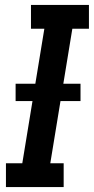

<svg xmlns="http://www.w3.org/2000/svg" viewBox="-20 -755 379 775"><path d="M237 0H4V-96H70L159 -639H105V-735H339V-639H272L183 -96H237ZM305 -347H43V-417H305Z"/></svg>

Font: Iosevka Custom
Style: Bold Italic
Weight: 700
Italic angle: -9°
Designer: Belleve Invis
Foundry: Belleve Invis
Version: Version 30.3.1; ttfautohint (v1.8.3)